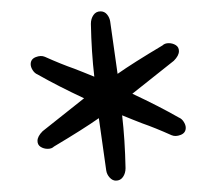

<svg xmlns="http://www.w3.org/2000/svg" viewBox="-20 -690 380 338"><path d="M167 -390 154 -482Q127 -463 75 -432Q71 -428 64 -428Q57 -428 51.5 -431.5Q46 -435 46 -442Q46 -450 55 -459L128 -517Q81 -539 46 -559Q41 -561 37.5 -566.5Q34 -572 34 -577Q34 -586 43 -589.5Q52 -593 59 -590Q88 -577 111 -569Q119 -566 127.5 -562.5Q136 -559 146 -555Q141 -598 140 -648Q140 -657 144.5 -663.5Q149 -670 157 -670Q164 -670 168.5 -664.5Q173 -659 174 -652L187 -560Q214 -579 266 -610Q270 -614 277 -614Q284 -614 289.5 -610.5Q295 -607 295 -600Q295 -592 286 -583L213 -525Q260 -503 295 -483Q300 -481 303.5 -475.5Q307 -470 307 -465Q307 -456 298 -452.5Q289 -449 282 -452Q253 -465 230 -473Q222 -476 213.5 -479.5Q205 -483 195 -487Q200 -444 201 -394Q201 -385 196.5 -378.5Q192 -372 184 -372Q178 -372 173 -377.5Q168 -383 167 -390Z"/></svg>

Font: EB Garamond
Style: Regular
Weight: 400
Designer: Georg Duffner and Octavio Pardo
Foundry: Georg Duffner
Version: Version 1.000; ttfautohint (v1.6)